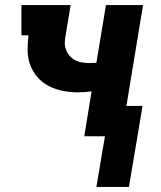

<svg xmlns="http://www.w3.org/2000/svg" viewBox="-20 -540 640 761"><path d="M362 201 396 0H314L343 -178Q330 -176 316 -175Q302 -174 289 -174Q258 -174 228.5 -180Q199 -186 173.5 -199Q148 -212 129 -233.5Q110 -255 100 -282Q90 -309 89.5 -339.5Q89 -370 93 -400H65V-520H260L241 -406Q238 -390 237 -374.5Q236 -359 241 -345Q246 -331 255 -320Q264 -309 277 -302Q290 -295 305 -292.5Q320 -290 336 -290Q342 -290 349 -290.5Q356 -291 362 -291L400 -520H547L481 -120H545L491 201Z"/></svg>

Font: Iosevka Etoile Heavy
Style: Italic
Weight: 900
Italic angle: -9°
Designer: Belleve Invis
Foundry: Belleve Invis
Version: Version 22.1.2; ttfautohint (v1.8.4)